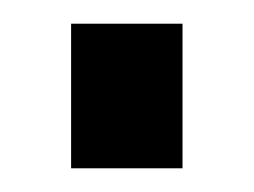

<svg xmlns="http://www.w3.org/2000/svg" viewBox="-20 -431 214 162"><path d="M134 -411V-289H40V-411Z"/></svg>

Font: Pathway Extreme SemiCondensed Medium
Style: Regular
Weight: 500
Width: 4
Version: Version 1.001;gftools[0.9.26]